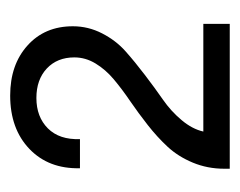

<svg xmlns="http://www.w3.org/2000/svg" viewBox="-68 -736 478 383"><g transform="rotate(-90 171.5 -545.0)"><path d="M25.9 -336.9Q25.9 -370.6 38.1 -399.9Q50.3 -429.2 69.8 -450.2Q89.4 -471.2 113 -489.7Q136.7 -508.3 160.6 -524.7Q184.6 -541 204.1 -557.4Q223.6 -573.7 235.8 -593.8Q248 -613.8 248 -636.2Q248 -670.4 225.8 -691.2Q203.6 -711.9 167 -711.9Q129.4 -711.9 106.4 -689Q83.5 -666 85 -625H26.9Q25.4 -687.5 65.4 -725.8Q105.5 -764.2 171.9 -764.2Q233.4 -764.2 271.7 -729.7Q310.1 -695.3 310.1 -639.2Q310.1 -608.4 295.9 -580.8Q281.7 -553.2 260.3 -534.2Q238.8 -515.1 212.9 -495.4Q187 -475.6 163.8 -459.5Q140.6 -443.4 122.8 -422.1Q105 -400.9 100.1 -378.9H314.9V-326.2H25.9Z"/></g></svg>

Font: Lumene Sans
Style: Regular
Weight: 400
Designer: Deni Anggara
Version: Version 1.003;Glyphs 3.1.2 (3151)